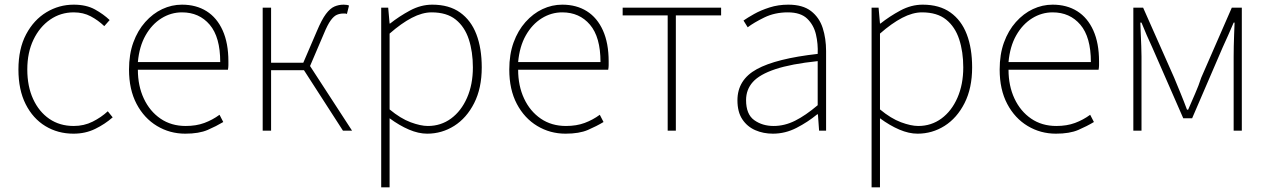

<svg xmlns="http://www.w3.org/2000/svg" viewBox="-20 -560 5447 823"><path d="M295 13Q228 13 174.5 -19.5Q121 -52 90 -113.5Q59 -175 59 -262Q59 -351 92 -413Q125 -475 179 -507.5Q233 -540 296 -540Q350 -540 387 -519.5Q424 -499 450 -474L427 -448Q401 -473 369 -490Q337 -507 296 -507Q240 -507 195 -476Q150 -445 123.5 -390Q97 -335 97 -262Q97 -190 122 -135.5Q147 -81 191.5 -50.5Q236 -20 296 -20Q340 -20 377 -38.5Q414 -57 442 -83L463 -57Q430 -28 388 -7.5Q346 13 295 13Z M774 13Q708 13 653 -20Q598 -53 565.5 -114.5Q533 -176 533 -262Q533 -327 551.5 -378Q570 -429 602.5 -465.5Q635 -502 675.5 -521Q716 -540 760 -540Q821 -540 865.5 -512Q910 -484 934.5 -429.5Q959 -375 959 -297Q959 -289 959 -280.5Q959 -272 957 -261H571Q571 -192 596.5 -137.5Q622 -83 668 -51.5Q714 -20 776 -20Q821 -20 856 -33Q891 -46 921 -68L937 -37Q907 -19 870 -3Q833 13 774 13ZM571 -294H924Q924 -401 879 -454Q834 -507 760 -507Q713 -507 672 -481.5Q631 -456 604 -408.5Q577 -361 571 -294Z M1106 0V-527H1142V-291H1280L1338 -426Q1359 -476 1377 -500Q1395 -524 1413.5 -532Q1432 -540 1453 -540Q1460 -540 1466.5 -539Q1473 -538 1476 -536L1467 -500Q1463 -502 1460 -502Q1457 -502 1451 -502Q1437 -502 1424 -496.5Q1411 -491 1397.5 -472.5Q1384 -454 1368 -415L1309 -277L1489 0H1450L1283 -259H1142V0Z M1614 243V-527H1644L1650 -459H1652Q1691 -490 1737.5 -515Q1784 -540 1833 -540Q1905 -540 1952 -506.5Q1999 -473 2022 -413Q2045 -353 2045 -271Q2045 -182 2012.5 -118Q1980 -54 1927 -20.5Q1874 13 1811 13Q1774 13 1733 -4.5Q1692 -22 1650 -53V46V243ZM1814 -20Q1870 -20 1913.5 -52Q1957 -84 1982 -141Q2007 -198 2007 -271Q2007 -338 1989.5 -391.5Q1972 -445 1933.5 -476Q1895 -507 1830 -507Q1790 -507 1745 -483.5Q1700 -460 1650 -416V-91Q1697 -52 1740 -36Q1783 -20 1814 -20Z M2404 13Q2338 13 2283 -20Q2228 -53 2195.5 -114.5Q2163 -176 2163 -262Q2163 -327 2181.5 -378Q2200 -429 2232.5 -465.5Q2265 -502 2305.5 -521Q2346 -540 2390 -540Q2451 -540 2495.5 -512Q2540 -484 2564.5 -429.5Q2589 -375 2589 -297Q2589 -289 2589 -280.5Q2589 -272 2587 -261H2201Q2201 -192 2226.5 -137.5Q2252 -83 2298 -51.5Q2344 -20 2406 -20Q2451 -20 2486 -33Q2521 -46 2551 -68L2567 -37Q2537 -19 2500 -3Q2463 13 2404 13ZM2201 -294H2554Q2554 -401 2509 -454Q2464 -507 2390 -507Q2343 -507 2302 -481.5Q2261 -456 2234 -408.5Q2207 -361 2201 -294Z M2842 0V-494H2649V-527H3071V-494H2877V0Z M3293 13Q3252 13 3217.5 -2Q3183 -17 3162 -48.5Q3141 -80 3141 -130Q3141 -218 3224 -263.5Q3307 -309 3485 -329Q3487 -372 3477.5 -412.5Q3468 -453 3440 -480Q3412 -507 3357 -507Q3301 -507 3256 -485Q3211 -463 3185 -443L3167 -472Q3184 -484 3212.5 -500Q3241 -516 3278.5 -528Q3316 -540 3359 -540Q3421 -540 3456.5 -512.5Q3492 -485 3506.5 -440Q3521 -395 3521 -341V0H3491L3486 -70H3483Q3443 -37 3394.5 -12Q3346 13 3293 13ZM3296 -20Q3343 -20 3388 -42.5Q3433 -65 3485 -109V-298Q3371 -286 3303.5 -263.5Q3236 -241 3207 -208.5Q3178 -176 3178 -131Q3178 -70 3213 -45Q3248 -20 3296 -20Z M3716 243V-527H3746L3752 -459H3754Q3793 -490 3839.5 -515Q3886 -540 3935 -540Q4007 -540 4054 -506.5Q4101 -473 4124 -413Q4147 -353 4147 -271Q4147 -182 4114.5 -118Q4082 -54 4029 -20.5Q3976 13 3913 13Q3876 13 3835 -4.5Q3794 -22 3752 -53V46V243ZM3916 -20Q3972 -20 4015.5 -52Q4059 -84 4084 -141Q4109 -198 4109 -271Q4109 -338 4091.5 -391.5Q4074 -445 4035.5 -476Q3997 -507 3932 -507Q3892 -507 3847 -483.5Q3802 -460 3752 -416V-91Q3799 -52 3842 -36Q3885 -20 3916 -20Z M4506 13Q4440 13 4385 -20Q4330 -53 4297.5 -114.5Q4265 -176 4265 -262Q4265 -327 4283.5 -378Q4302 -429 4334.5 -465.5Q4367 -502 4407.5 -521Q4448 -540 4492 -540Q4553 -540 4597.5 -512Q4642 -484 4666.5 -429.5Q4691 -375 4691 -297Q4691 -289 4691 -280.5Q4691 -272 4689 -261H4303Q4303 -192 4328.5 -137.5Q4354 -83 4400 -51.5Q4446 -20 4508 -20Q4553 -20 4588 -33Q4623 -46 4653 -68L4669 -37Q4639 -19 4602 -3Q4565 13 4506 13ZM4303 -294H4656Q4656 -401 4611 -454Q4566 -507 4492 -507Q4445 -507 4404 -481.5Q4363 -456 4336 -408.5Q4309 -361 4303 -294Z M4838 0V-527H4880L5013 -227Q5027 -193 5041 -159Q5055 -125 5068 -90H5073Q5088 -125 5103 -159Q5118 -193 5129 -227L5260 -527H5303V0H5268V-318Q5268 -338 5268.5 -362Q5269 -386 5270 -412Q5271 -438 5272 -463H5268Q5256 -435 5244.5 -409Q5233 -383 5221 -357L5090 -53H5052L4919 -357Q4907 -383 4895.5 -409Q4884 -435 4873 -463H4868Q4869 -438 4870 -412Q4871 -386 4872 -362Q4873 -338 4873 -318V0Z"/></svg>

Font: Noto Sans TC
Style: Regular
Weight: 100
Designer: Ryoko NISHIZUKA 西塚涼子 (kana, bopomofo & ideographs); Paul D. Hunt (Latin, Greek & Cyrillic); Sandoll Communications 산돌커뮤니
Foundry: Adobe
Version: Version 2.004;hotconv 1.0.118;makeotfexe 2.5.65603